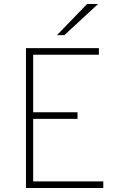

<svg xmlns="http://www.w3.org/2000/svg" viewBox="-20 -941 622 961"><path d="M110 0V-700H475V-667H146V-379H368V-346H146V-33H497V0ZM265 -765 416 -921H471L302 -765Z"/></svg>

Font: Overpass Thin
Style: Regular
Weight: 250
Designer: Delve Withrington, Dave Bailey, Thomas Jockin
Foundry: Delve Fonts LLC
Version: Version 4.000